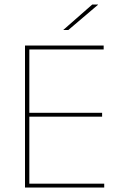

<svg xmlns="http://www.w3.org/2000/svg" viewBox="-20 -844 547 864"><path d="M92.5 0V-639H112V0ZM99 0V-17.5H449V0ZM102.5 -319V-336.5H439.5V-319ZM98 -621.5V-639H446.5V-621.5ZM395 -823.5H421V-822.5L287.5 -709H265V-709.5Z"/></svg>

Font: Anek Gujarati Thin
Style: Regular
Weight: 250
Version: Version 1.003